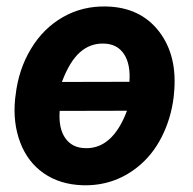

<svg xmlns="http://www.w3.org/2000/svg" viewBox="-20 -558 592 589"><path d="M27.8 -265.6Q36.6 -344.2 74.7 -407.7Q112.8 -471.2 173.1 -505.6Q233.4 -540 306.6 -538.1Q411.1 -535.6 468.3 -460.9Q525.4 -386.2 513.7 -270.5L512.7 -259.8Q504.4 -193.4 475.6 -137Q446.8 -80.6 399.9 -43.9Q327.6 12.7 234.4 10.3Q164.6 8.3 114.7 -26.1Q64.9 -60.5 42 -121.1Q19 -181.6 26.4 -255.4ZM299.3 -424.3Q257.3 -425.8 225.6 -397.9Q193.8 -370.1 169.9 -306.6L377 -307.1Q380.9 -360.8 360.6 -391.8Q340.3 -422.9 299.3 -424.3ZM241.2 -103.5Q325.2 -100.6 369.6 -218.3L163.1 -217.8Q159.2 -165 179.9 -134.8Q200.7 -104.5 241.2 -103.5Z"/></svg>

Font: RobotoInd
Style: Bold Italic
Weight: 700
Italic angle: -12°
Designer: Google
Version: Version 2.001150; 2014